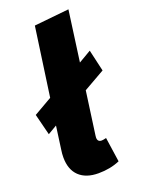

<svg xmlns="http://www.w3.org/2000/svg" viewBox="-148 -827 667 911"><g transform="rotate(-20 185.5 -371.0)"><path d="M277 -126 295 -2Q247 19 187 19Q124 19 89.5 -14Q55 -47 55 -109Q55 -127 58 -146L74 -263L28 -236L1 -343L93 -396L142 -743L318 -761L283 -505L346 -542L371 -433L264 -372L234 -155Q233 -151 233 -144Q233 -122 254 -122Q261 -122 277 -126Z"/></g></svg>

Font: Trujillo ExtraBold
Style: Italic
Weight: 800
Italic angle: -8°
Designer: Fira Sans original fonts by bBox Type GmbH, Carrois Corporate GbR, & Edenspiekermann AG / Changes by Cristiano Sobral
Foundry: Fira Sans original fonts by bBox Type GmbH, Carrois Corporate GbR, & Edenspiekermann AG / Changes by Cristiano Sobral
Version: Version 4.301;July 28, 2020;FontCreator 13.0.0.2655 64-bit